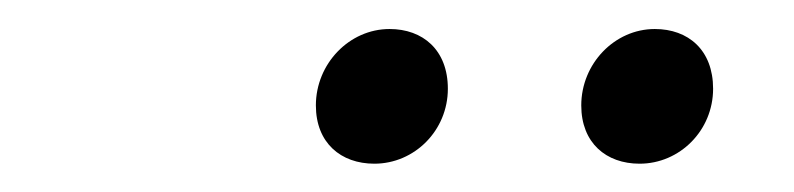

<svg xmlns="http://www.w3.org/2000/svg" viewBox="-20 -704 558 135"><path d="M202.1 -629.9C202.1 -603.5 219.7 -588.9 243.2 -588.9C271.5 -588.9 294.9 -612.3 294.9 -641.6C294.9 -668.9 277.3 -683.6 253.9 -683.6C225.6 -683.6 202.1 -659.2 202.1 -629.9ZM388.7 -629.9C388.7 -603.5 406.2 -588.9 429.7 -588.9C458 -588.9 481.4 -612.3 481.4 -641.6C481.4 -668.9 463.9 -683.6 440.4 -683.6C412.1 -683.6 388.7 -659.2 388.7 -629.9Z"/></svg>

Font: Ed Sans Neue
Style: Italic
Weight: 400
Italic angle: -11°
Designer: Stephen Hutchings
Version: Version 1.004;PS 001.004;hotconv 1.0.88;makeotf.lib2.5.64775